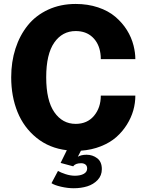

<svg xmlns="http://www.w3.org/2000/svg" viewBox="-20 -770 760 996"><path d="M429.2 32.7Q460.4 32.7 484.4 51Q508.3 69.3 508.3 107.4Q508.3 140.6 486.6 163.6Q464.8 186.5 432.9 196.5Q400.9 206.5 362.3 206.5Q331.1 206.5 296.4 198.5Q261.7 190.4 247.1 180.2L280.8 116.7Q294.4 125 319.8 133.3Q345.2 141.6 368.7 141.6Q397 141.6 414.6 131.8Q432.1 122.1 432.1 104Q432.1 90.3 423.3 83.5Q414.6 76.7 400.9 76.7Q370.6 76.7 359.9 92.8L294.4 75.2L326.7 9.3Q235.8 -1.5 169.7 -54.9Q103.5 -108.4 70.8 -189.2Q38.1 -270 38.1 -369.1Q38.1 -449.2 60.3 -518.1Q82.5 -586.9 124.3 -638.7Q166 -690.4 230 -720Q293.9 -749.5 372.6 -749.5Q435.5 -749.5 488.8 -731.7Q542 -713.9 578.4 -682.9Q614.7 -651.9 638.4 -614Q662.1 -576.2 672.9 -533.2Q682.1 -496.1 682.1 -463.4H502.9Q502.9 -480 501 -492.2Q493.7 -545.4 460 -577.1Q426.3 -608.9 372.6 -608.9Q303.2 -608.9 261.5 -549.1Q219.7 -489.3 219.7 -369.1Q219.7 -249 261.7 -188.2Q303.7 -127.4 372.6 -127.4Q432.6 -127.4 467.8 -169.4Q502.9 -211.4 502.9 -273.9H682.1Q682.1 -235.4 671.4 -197.3Q660.6 -159.2 637.9 -123Q615.2 -86.9 582.8 -58.3Q550.3 -29.8 502.9 -11Q455.6 7.8 399.9 11.7L383.8 43Q401.4 32.7 429.2 32.7Z"/></svg>

Font: Epilogue ExtraBold
Style: Regular
Weight: 800
Designer: Tyler Finck
Foundry: Etcetera Type Co
Version: Version 2.112